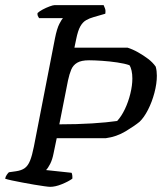

<svg xmlns="http://www.w3.org/2000/svg" viewBox="-30 -724 628 744"><path d="M164.4 0Q158.6 0 141.5 -2.4Q124.5 -4.8 102.1 -8.5Q79.7 -12.3 57.2 -16.6Q34.8 -20.9 16.5 -24.7Q-1.9 -28.6 -10.1 -31.6Q-8.3 -40.2 -3.7 -46.7Q0.9 -53.2 4.5 -56.5L32.5 -60.5Q53.2 -63.5 65.7 -72.4Q78.3 -81.4 86.4 -101.3Q94.5 -121.3 101.3 -155.9L182.8 -574.4Q190.5 -613.4 200.1 -631.6Q209.6 -649.8 213.9 -653.8H121.4Q118.6 -657.6 116.6 -662.2Q114.6 -666.8 115.4 -673.4Q122.1 -679.9 135.4 -687.1Q148.7 -694.2 162.1 -699.1Q175.5 -704 180.5 -704H371.6Q373.6 -699.5 376.8 -691.4Q380 -683.4 378 -670.8L333 -657.8Q317 -653.4 303.9 -645.9Q290.7 -638.5 281.3 -622Q271.9 -605.5 265.1 -571.8L258.4 -539.4H464Q484.5 -532.9 505 -521.3Q525.4 -509.8 543.6 -496.1Q561.8 -482.4 573.4 -465.7Q575.8 -457 576.8 -448.1Q577.8 -439.2 577.8 -430.5Q577.8 -400 568.4 -364.4Q559 -328.8 543.5 -298.5Q528 -268.3 510.6 -251.9Q491 -235.9 456.2 -214.9Q421.3 -194 380.7 -188.6H189.8L177.6 -129.9Q172.9 -105.6 164.6 -89.3Q156.3 -73 148.5 -65L247 -54.5Q249 -52.7 250 -45Q251 -37.2 250.3 -31.6Q234.5 -20.3 209.5 -10.2Q184.4 0 164.4 0ZM199.9 -242.2Q267.8 -242.2 326.6 -245.8Q385.4 -249.5 424 -255.2Q440.5 -273 454 -301.2Q467.4 -329.4 475.1 -361.1Q482.9 -392.8 482.9 -419.9Q482.9 -436.5 479.9 -450Q476.9 -463.6 471.6 -471.3Q453.3 -477.8 423.9 -482.1Q394.6 -486.4 365 -488.4Q335.5 -490.4 314.9 -490.4Q285 -490.4 269.1 -480.9Q253.2 -471.5 246 -454.2Q238.8 -437 233.5 -412.3Z"/></svg>

Font: Texturina Medium
Style: Italic
Weight: 500
Italic angle: -11°
Designer: Guillermo Torres Carreño
Foundry: Omnibus-Type
Version: Version 1.002